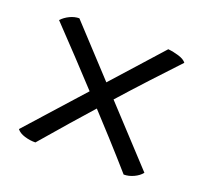

<svg xmlns="http://www.w3.org/2000/svg" viewBox="-90 -601 731 687"><g transform="rotate(20 275.0 -258.0)"><path d="M444 -19.9Q401.8 -68.1 350.8 -124.4Q299.8 -180.6 245.2 -239.5Q190.6 -298.4 137.6 -355Q84.6 -411.5 37.8 -460.3Q50.5 -473.9 68.4 -482.5Q86.4 -491.1 104 -491.1L511.7 -51.2Q501 -37.6 482.1 -28.8Q463.2 -19.9 444 -19.9ZM108 -19.9Q87.8 -19.4 66.8 -25.7Q45.8 -32.1 36.3 -44.7L440.8 -495.9Q461 -494 482.2 -487.5Q503.3 -480.9 511.3 -469.9Q469.7 -425.7 416.4 -368.2Q363.1 -310.6 307.1 -247.6Q251.2 -184.6 199.3 -125.5Q147.4 -66.3 108 -19.9Z"/></g></svg>

Font: Vollkorn
Style: Regular
Weight: 400
Designer: Friedrich Althausen
Foundry: Friedrich Althausen
Version: Version 5.001